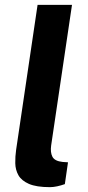

<svg xmlns="http://www.w3.org/2000/svg" viewBox="-20 -763 364 792"><path d="M186 9Q130 9 99.2 -4.5Q68.5 -18 56 -40.2Q43.5 -62.5 43 -89.8Q42.5 -117 46.5 -145L135 -743H277L191 -163Q187 -134.5 196.2 -116.5Q205.5 -98.5 238 -95L260.5 -93.5L247.5 -3.5Q232 2 216 5.5Q200 9 186 9Z"/></svg>

Font: Public Sans
Style: Bold Italic
Weight: 700
Italic angle: -8°
Designer: The Public Sans project authors (U.S. Web Design System). Libre Franklin designed by Pablo Impallari and Rodrigo Fuenzal
Version: Version 1.008; ttfautohint (v1.8.1) -l 8 -r 50 -G 200 -x 14 